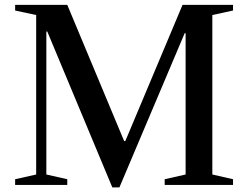

<svg xmlns="http://www.w3.org/2000/svg" viewBox="-20 -782 1050 812"><path d="M455 10.5 180 -648.5H176V-44L264.5 -24V0H44V-24L133 -44V-718.5L44 -737.5V-761.5H264.5L505 -185.5H510L752 -761.5H965.5V-737.5L878 -718.5V-44L965.5 -24V0H676.5V-24L765 -44V-641.5H761L485 10.5Z"/></svg>

Font: Libre Caslon Text
Style: Regular
Weight: 400
Designer: Pablo Impallari, Rodrigo Fuenzalida, Katja Schimmel
Foundry: Pablo Impallari, Rodrigo Fuenzalida
Version: Version 2.000